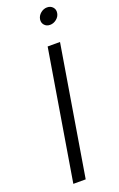

<svg xmlns="http://www.w3.org/2000/svg" viewBox="-175 -967 628 1013"><g transform="rotate(-20 139.0 -461.0)"><path d="M238.8 -727.5 118.2 0H48.8L169.4 -727.5ZM221.2 -830.1Q201.2 -830.1 189.5 -843.5Q177.7 -856.9 180.7 -876Q184.1 -895.5 200.4 -908.9Q216.8 -922.4 236.3 -922.4Q256.3 -922.4 268.3 -908.9Q280.3 -895.5 276.9 -876Q273.9 -856.9 257.3 -843.5Q240.7 -830.1 221.2 -830.1Z"/></g></svg>

Font: Inter 16pt Light
Style: Italic
Weight: 300
Italic angle: -9.3988°
Version: Version 4.001;git-66647c0bb